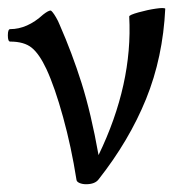

<svg xmlns="http://www.w3.org/2000/svg" viewBox="-21 -458 453 489"><path d="M198.2 11.2Q189 11.2 181.6 8.1Q174.3 4.9 173.8 0Q160.6 -84 139.6 -159.9Q118.7 -235.8 97.2 -282.2Q79.1 -320.8 59.8 -336.4Q40.5 -352.1 4.9 -352.1Q-1 -352.1 -1 -367.9Q-1 -383.8 4.9 -383.8Q48.3 -383.8 88.9 -420.9Q102.1 -431.2 107.9 -431.2Q109.4 -431.2 113 -426.8Q116.7 -422.4 121.8 -413.6Q127 -404.8 130.9 -395Q162.6 -322.8 186.8 -246.3Q210.9 -169.9 230 -63Q317.4 -243.7 308.1 -416Q308.1 -419.9 331.8 -426.5Q355.5 -433.1 376 -436Q396.5 -439 399.9 -436Q394 -312 351.1 -206.1Q308.1 -100.1 230 -1Q220.7 11.2 198.2 11.2Z"/></svg>

Font: Junicode SmCond Medium
Style: Regular
Weight: 500
Width: 4
Designer: Peter S. Baker
Version: Version 2.206